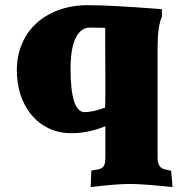

<svg xmlns="http://www.w3.org/2000/svg" viewBox="-20 -511 697 752"><path d="M392.1 -401.9Q389.2 -401.9 382.6 -402.1Q376 -402.3 369.1 -402.3Q362.3 -402.3 355.7 -402.6Q349.1 -402.8 346.2 -402.8H331.5Q296.4 -402.8 276.4 -362.3Q256.3 -321.8 256.3 -240.2Q256.3 -158.7 270 -115.2Q283.7 -71.8 311.5 -71.8Q326.7 -71.8 346.9 -76.2Q367.2 -80.6 391.6 -89.8Q392.6 -113.8 392.6 -136.7Q392.6 -159.7 392.6 -186Q392.6 -205.6 392.6 -227.8Q392.6 -250 392.3 -276.1Q392.1 -302.2 392.1 -333.3Q392.1 -364.3 392.1 -401.9ZM486.8 209.5Q463.4 209.5 425.8 212.4Q388.2 215.3 335 221.7L337.9 156.7L353.5 154.3Q364.3 152.8 371.8 150.4Q379.4 147.9 384 142.8Q388.7 137.7 390.6 128.9Q392.6 120.1 392.6 105V-16.6Q326.2 10.7 260.7 10.7Q209.5 10.7 169.7 -8.8Q129.9 -28.3 102.3 -62Q74.7 -95.7 60.3 -140.4Q45.9 -185.1 45.9 -235.8Q45.9 -290.5 65.2 -337.4Q84.5 -384.3 120.8 -418.2Q157.2 -452.1 209 -471.4Q260.7 -490.7 325.2 -490.7Q371.1 -490.7 442.6 -486.8Q514.2 -482.9 614.3 -475.1V-445.8Q597.2 -408.7 597.2 -323.2V104Q597.2 123 601.6 132.8Q606 142.6 613.3 147.2Q620.6 151.9 630.1 153.3Q639.6 154.8 650.4 157.7L655.8 221.7L599.6 216.3Q579.6 214.4 564.2 213.1Q548.8 211.9 536.1 211.2Q523.4 210.4 511.7 210Q500 209.5 486.8 209.5Z"/></svg>

Font: Tienne Black
Style: Regular
Weight: 900
Designer: vernon adams
Foundry: vernon adams
Version: Version 001.001